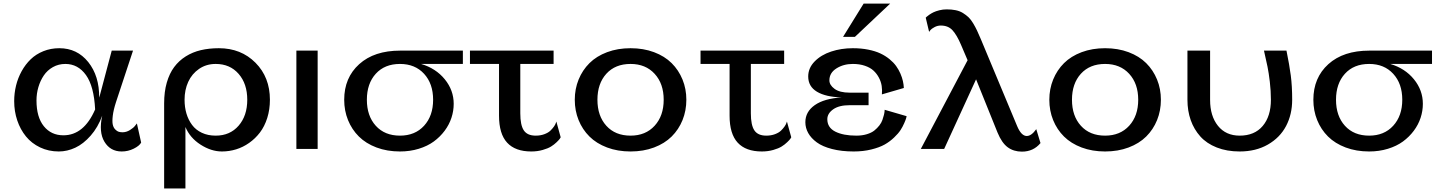

<svg xmlns="http://www.w3.org/2000/svg" viewBox="-20 -841 8125 1084"><path d="M634.8 -264.2Q620.6 -220.2 616.7 -187.5Q612.8 -154.8 616.7 -137.5Q620.6 -120.1 630.9 -109.9Q641.1 -99.6 650.6 -96.9Q660.2 -94.2 671.9 -94.2Q693.4 -94.2 713.6 -106.7Q733.9 -119.1 743.2 -131.8L752.9 -144L776.9 -36.1Q767.1 -17.6 735.1 -1.7Q703.1 14.2 667 14.2Q603 14.2 569.8 -40.5Q536.6 -95.2 557.1 -188Q533.2 -122.1 491.9 -75.2Q450.7 -28.3 405 -7.1Q359.4 14.2 312 14.2Q254.4 14.2 206.3 -8.8Q158.2 -31.7 126.5 -70.8Q94.7 -109.9 77.4 -161.1Q60.1 -212.4 60.1 -270Q60.1 -314.9 70.6 -357.9Q81.1 -400.9 102.3 -439.2Q123.5 -477.5 153.3 -506.3Q183.1 -535.2 224.9 -552Q266.6 -568.8 314.9 -568.8Q415.5 -568.8 478.3 -490.5Q541 -412.1 540 -290Q541 -293.9 543 -299.8L610.8 -555.2H731ZM186 -273.9Q186 -179.7 227.5 -128.4Q269 -77.1 337.9 -77.1Q453.6 -77.1 517.1 -223.1Q510.7 -354 465.6 -417Q420.4 -480 349.1 -480Q310.5 -480 278.8 -462.2Q247.1 -444.3 227.3 -415Q207.5 -385.7 196.8 -349.4Q186 -313 186 -273.9Z M906.7 223.1V-257.8Q906.7 -322.8 921.6 -374.5Q936.5 -426.3 963.4 -462.4Q990.2 -498.5 1028.8 -522.7Q1067.4 -546.9 1114 -557.9Q1160.6 -568.8 1215.8 -568.8Q1340.8 -568.8 1422.4 -486.8Q1503.9 -404.8 1503.9 -277.8Q1503.9 -222.7 1488.8 -174.8Q1473.6 -127 1447.5 -92.8Q1421.4 -58.6 1386.7 -34.2Q1352.1 -9.8 1313 2.2Q1273.9 14.2 1232.9 14.2Q1172.4 14.2 1112.3 -24.4Q1052.2 -63 1026.9 -124V223.1ZM1197.8 -480Q1144.5 -480 1104 -452.1Q1063.5 -424.3 1042.7 -378.9Q1022 -333.5 1022 -277.8Q1022 -235.8 1032.7 -199.7Q1043.5 -163.6 1064.5 -135.5Q1085.4 -107.4 1119.6 -91.3Q1153.8 -75.2 1197.8 -75.2Q1278.3 -75.2 1327.1 -131.3Q1376 -187.5 1376 -277.8Q1376 -368.2 1327.1 -424.1Q1278.3 -480 1197.8 -480Z M1653.3 0V-555.2H1773.4V0Z M2593.3 -480H2357.4Q2440.9 -455.1 2491.2 -393.3Q2541.5 -331.5 2541.5 -254.9Q2541.5 -214.8 2528.8 -176Q2516.1 -137.2 2490.5 -102.8Q2464.8 -68.4 2429.2 -42.2Q2393.6 -16.1 2344.2 -1Q2294.9 14.2 2238.3 14.2Q2165.5 14.2 2105.7 -8.3Q2045.9 -30.8 2006.1 -70.3Q1966.3 -109.9 1944.8 -163.1Q1923.3 -216.3 1923.3 -277.8Q1923.3 -402.3 2008.1 -478.8Q2092.8 -555.2 2239.3 -555.2H2593.3ZM2238.3 -75.2Q2323.2 -75.2 2374.3 -131.1Q2425.3 -187 2425.3 -277.8Q2425.3 -368.7 2374.3 -424.3Q2323.2 -480 2238.3 -480Q2151.9 -480 2101.6 -424.6Q2051.3 -369.1 2051.3 -277.8Q2051.3 -186.5 2101.6 -130.9Q2151.9 -75.2 2238.3 -75.2Z M2633.3 -480V-555.2H3105.5V-480H2917.5V-201.2Q2917.5 -134.8 2937.3 -105Q2957 -75.2 3004.4 -75.2Q3031.7 -75.2 3053.7 -83.5Q3075.7 -91.8 3087.6 -103.5Q3099.6 -115.2 3107.7 -126.7Q3115.7 -138.2 3118.2 -146.5L3121.1 -154.8L3145.5 -65.9Q3143.6 -62.5 3140.1 -57.1Q3136.7 -51.8 3122.6 -38.1Q3108.4 -24.4 3091.1 -13.7Q3073.7 -2.9 3043.9 5.6Q3014.2 14.2 2979.5 14.2Q2889.2 14.2 2843.3 -35.4Q2797.4 -85 2797.4 -188V-480Z M3225.1 -277.8Q3225.1 -338.9 3246.8 -392.1Q3268.6 -445.3 3308.1 -484.6Q3347.7 -523.9 3407.5 -546.4Q3467.3 -568.8 3540 -568.8Q3612.8 -568.8 3672.6 -546.4Q3732.4 -523.9 3772 -484.6Q3811.5 -445.3 3833.3 -392.1Q3855 -338.9 3855 -277.8Q3855 -216.3 3833.5 -163.1Q3812 -109.9 3772.2 -70.3Q3732.4 -30.8 3672.6 -8.3Q3612.8 14.2 3540 14.2Q3467.3 14.2 3407.5 -8.3Q3347.7 -30.8 3307.9 -70.3Q3268.1 -109.9 3246.6 -163.1Q3225.1 -216.3 3225.1 -277.8ZM3540 -75.2Q3625 -75.2 3676 -131.1Q3727.1 -187 3727.1 -277.8Q3727.1 -368.7 3676 -424.3Q3625 -480 3540 -480Q3453.6 -480 3403.3 -424.6Q3353 -369.1 3353 -277.8Q3353 -186.5 3403.3 -130.9Q3453.6 -75.2 3540 -75.2Z M3935.1 -480V-555.2H4407.2V-480H4219.2V-201.2Q4219.2 -134.8 4239 -105Q4258.8 -75.2 4306.2 -75.2Q4333.5 -75.2 4355.5 -83.5Q4377.4 -91.8 4389.4 -103.5Q4401.4 -115.2 4409.4 -126.7Q4417.5 -138.2 4419.9 -146.5L4422.9 -154.8L4447.3 -65.9Q4445.3 -62.5 4441.9 -57.1Q4438.5 -51.8 4424.3 -38.1Q4410.2 -24.4 4392.8 -13.7Q4375.5 -2.9 4345.7 5.6Q4315.9 14.2 4281.2 14.2Q4190.9 14.2 4145 -35.4Q4099.1 -85 4099.1 -188V-480Z M4856 -820.8H5005.9L4806.6 -632.8H4739.7ZM4974.6 -221.2 5098.6 -185.1Q5097.7 -180.7 5095.9 -173.6Q5094.2 -166.5 5085.2 -145.8Q5076.2 -125 5064 -106.2Q5051.8 -87.4 5027.8 -64.5Q5003.9 -41.5 4974.4 -24.9Q4944.8 -8.3 4899.2 2.9Q4853.5 14.2 4799.8 14.2Q4731 14.2 4677.2 0.2Q4623.5 -13.7 4591.6 -37.1Q4559.6 -60.5 4543.2 -89.6Q4526.9 -118.7 4526.9 -150.9Q4526.9 -210 4579.8 -247.3Q4632.8 -284.7 4731.9 -291Q4641.6 -293.5 4592.3 -323.2Q4543 -353 4543 -409.2Q4543 -457 4579.3 -494.1Q4615.7 -531.2 4672.6 -550Q4729.5 -568.8 4794.9 -568.8Q4841.8 -568.8 4881.8 -560.8Q4921.9 -552.7 4950.4 -539.3Q4979 -525.9 5002 -507.1Q5024.9 -488.3 5039.3 -468.3Q5053.7 -448.2 5063.5 -425.8Q5073.2 -403.3 5077.6 -383.5Q5082 -363.8 5083 -344.2L4959 -308.1Q4961.4 -332.5 4957.8 -356.2Q4954.1 -379.9 4942.1 -402.6Q4930.2 -425.3 4911.6 -442.4Q4893.1 -459.5 4863 -469.7Q4833 -480 4794.9 -480Q4742.2 -480 4702.4 -454.8Q4662.6 -429.7 4662.6 -387.2Q4662.6 -360.8 4691.7 -339.4Q4720.7 -317.9 4776.9 -317.9H4883.8V-247.1H4776.9Q4716.8 -247.1 4683.8 -223.6Q4650.9 -200.2 4650.9 -168Q4650.9 -120.6 4696 -97.9Q4741.2 -75.2 4814.9 -75.2Q4847.7 -75.2 4874 -83.3Q4900.4 -91.3 4916.5 -104.2Q4932.6 -117.2 4944.6 -132.6Q4956.5 -147.9 4961.9 -163.6Q4967.3 -179.2 4970.5 -192.1Q4973.6 -205.1 4974.1 -212.9Z M5611.8 -92.8 5490.7 -393.1 5310.5 0H5178.7L5442.9 -501L5405.8 -587.9Q5382.3 -643.1 5357.9 -669.9Q5333.5 -696.8 5291.5 -696.8Q5272.5 -696.8 5255.9 -687.7Q5239.3 -678.7 5233.4 -671.6Q5227.5 -664.6 5225.6 -661.1L5206.5 -741.2Q5208.5 -743.2 5211.7 -746.3Q5214.8 -749.5 5226.3 -757.6Q5237.8 -765.6 5250.5 -771.7Q5263.2 -777.8 5283.4 -783Q5303.7 -788.1 5324.7 -788.1Q5353 -788.1 5375.7 -783.4Q5398.4 -778.8 5416.5 -767.6Q5434.6 -756.3 5447.8 -743.9Q5460.9 -731.4 5473.9 -710Q5486.8 -688.5 5495.8 -669.4Q5504.9 -650.4 5517.6 -620.1L5722.7 -128.9Q5746.1 -73.2 5776.9 -73.2Q5803.2 -73.2 5830.6 -111.8L5854.5 -33.2Q5814.5 15.1 5749.5 15.1Q5703.1 15.1 5669.7 -9.3Q5636.2 -33.7 5611.8 -92.8Z M5904.3 -277.8Q5904.3 -338.9 5926 -392.1Q5947.8 -445.3 5987.3 -484.6Q6026.9 -523.9 6086.7 -546.4Q6146.5 -568.8 6219.2 -568.8Q6292 -568.8 6351.8 -546.4Q6411.6 -523.9 6451.2 -484.6Q6490.7 -445.3 6512.5 -392.1Q6534.2 -338.9 6534.2 -277.8Q6534.2 -216.3 6512.7 -163.1Q6491.2 -109.9 6451.4 -70.3Q6411.6 -30.8 6351.8 -8.3Q6292 14.2 6219.2 14.2Q6146.5 14.2 6086.7 -8.3Q6026.9 -30.8 5987.1 -70.3Q5947.3 -109.9 5925.8 -163.1Q5904.3 -216.3 5904.3 -277.8ZM6219.2 -75.2Q6304.2 -75.2 6355.2 -131.1Q6406.2 -187 6406.2 -277.8Q6406.2 -368.7 6355.2 -424.3Q6304.2 -480 6219.2 -480Q6132.8 -480 6082.5 -424.6Q6032.2 -369.1 6032.2 -277.8Q6032.2 -186.5 6082.5 -130.9Q6132.8 -75.2 6219.2 -75.2Z M7155.3 -277.8Q7155.3 -327.6 7149.2 -379.2Q7143.1 -430.7 7136.2 -464.1Q7129.4 -497.6 7116.2 -555.2H7243.2Q7259.8 -474.6 7267.6 -414.6Q7275.4 -354.5 7275.4 -277.8Q7275.4 -195.3 7241 -129.6Q7206.5 -64 7138.4 -24.9Q7070.3 14.2 6979 14.2Q6906.7 14.2 6849.6 -8.3Q6792.5 -30.8 6756.8 -70.6Q6721.2 -110.4 6702.6 -162.8Q6684.1 -215.3 6684.1 -277.8V-555.2H6812V-276.9Q6812 -186 6856.4 -130.6Q6900.9 -75.2 6979 -75.2Q7063 -75.2 7109.1 -129.9Q7155.3 -184.6 7155.3 -277.8Z M8064.9 -480H7829.1Q7912.6 -455.1 7962.9 -393.3Q8013.2 -331.5 8013.2 -254.9Q8013.2 -214.8 8000.5 -176Q7987.8 -137.2 7962.2 -102.8Q7936.5 -68.4 7900.9 -42.2Q7865.2 -16.1 7815.9 -1Q7766.6 14.2 7710 14.2Q7637.2 14.2 7577.4 -8.3Q7517.6 -30.8 7477.8 -70.3Q7438 -109.9 7416.5 -163.1Q7395 -216.3 7395 -277.8Q7395 -402.3 7479.7 -478.8Q7564.5 -555.2 7710.9 -555.2H8064.9ZM7710 -75.2Q7794.9 -75.2 7845.9 -131.1Q7897 -187 7897 -277.8Q7897 -368.7 7845.9 -424.3Q7794.9 -480 7710 -480Q7623.5 -480 7573.2 -424.6Q7522.9 -369.1 7522.9 -277.8Q7522.9 -186.5 7573.2 -130.9Q7623.5 -75.2 7710 -75.2Z"/></svg>

Font: Sporting Grotesque
Style: Regular
Weight: 400
Designer: Lucas LE BIHAN
Foundry: Lucas LE BIHAN
Version: Version 2.001;PS 2.1;hotconv 1.0.88;makeotf.lib2.5.647800